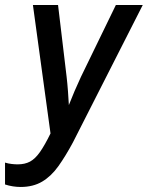

<svg xmlns="http://www.w3.org/2000/svg" viewBox="-31 -734 588 764"><path d="M51 10Q36 10 20 7.5Q4 5 -11 0V-87Q2 -83 15.5 -81.5Q29 -80 39 -80Q68 -80 88.5 -91Q109 -102 128 -129Q147 -156 170 -203L100 -714H200L234 -429Q237 -404 239.5 -370.5Q242 -337 243 -316Q253 -342 265.5 -371Q278 -400 291 -428L430 -714H537L259 -167Q230 -113 201.5 -73Q173 -33 137 -11.5Q101 10 51 10Z"/></svg>

Font: Noto Sans Condensed Medium
Style: Italic
Weight: 500
Width: 3
Italic angle: -12°
Designer: Monotype Design Team
Foundry: Monotype Imaging Inc.
Version: Version 2.013; ttfautohint (v1.8.4.7-5d5b)